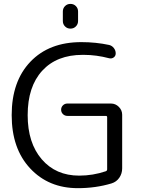

<svg xmlns="http://www.w3.org/2000/svg" viewBox="-20 -979 727 986"><path d="M326.2 -447.3H549.8Q573.2 -447.3 590.3 -430.2Q607.4 -413.1 607.4 -389.6V-114.3Q607.4 -87.9 592.8 -66.4Q578.1 -44.9 552.7 -37.1Q471.7 -12.7 379.9 -12.7Q229.5 -12.7 134.8 -114.3Q40 -215.8 40 -387.7Q40 -561.5 136.2 -662.1Q232.4 -762.7 397.5 -762.7Q472.7 -762.7 541 -748Q555.7 -744.1 564.9 -731.9Q574.2 -719.7 574.2 -705.1Q574.2 -691.4 564 -684.1Q553.7 -676.8 541 -679.7Q474.6 -697.3 410.2 -697.3Q407.2 -697.3 404.3 -697.3Q271.5 -697.3 196.8 -615.7Q122.1 -534.2 122.1 -387.7Q122.1 -245.1 194.3 -161.1Q266.6 -77.1 386.7 -77.1Q457 -77.1 523.4 -99.6Q530.3 -102.5 530.3 -109.4V-377Q530.3 -383.8 523.4 -383.8H326.2Q312.5 -383.8 303.2 -393.1Q293.9 -402.3 293.9 -415.5Q293.9 -428.7 303.2 -438Q312.5 -447.3 326.2 -447.3ZM302.7 -871.1V-919.9Q302.7 -936.5 314 -947.8Q325.2 -959 341.8 -959Q358.4 -959 369.6 -947.8Q380.9 -936.5 380.9 -919.9V-871.1Q380.9 -854.5 369.6 -843.3Q358.4 -832 341.8 -832Q325.2 -832 314 -843.3Q302.7 -854.5 302.7 -871.1Z"/></svg>

Font: Gen Jyuu Gothic P Normal
Style: Regular
Weight: 300
Designer: [Source Han Sans]
Ryoko NISHIZUKA  (kana & ideographs); Paul D. Hunt (Latin, Greek & Cyrillic); Wenlong ZHANG  (bopomofo
Version: Version 1.002.20150607